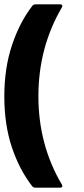

<svg xmlns="http://www.w3.org/2000/svg" viewBox="-21 -779 388 890"><path d="M143 91Q134 91 128 84Q69 8 34 -96.5Q-1 -201 -1 -332Q-1 -463 34.5 -569.5Q70 -676 129 -752Q135 -759 144 -759H257Q264 -759 266 -756Q268 -753 268 -751Q268 -748 266 -745Q157 -559 157 -333Q157 -107 266 77Q268 81 268 83Q268 91 257 91Z"/></svg>

Font: LinhAnh
Style: Bold
Weight: 700
Designer: Jeremy Tribby
Foundry: Tribby Type
Version: Version 1.408